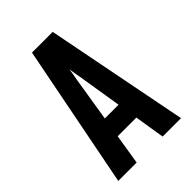

<svg xmlns="http://www.w3.org/2000/svg" viewBox="-215 -832 930 930"><g transform="rotate(-45 250.0 -367.5)"><path d="M35 0 179 -735H321L465 0H339L314 -155H186L161 0ZM297 -260 260 -490Q257 -505 254.5 -519.5Q252 -534 250 -549Q248 -534 245.5 -519.5Q243 -505 240 -490L203 -260Z"/></g></svg>

Font: Iosevka SS04 Extrabold
Style: Regular
Weight: 800
Monospace: yes
Designer: Belleve Invis
Foundry: Belleve Invis
Version: Version 19.0.0; ttfautohint (v1.8.4)